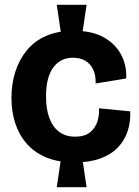

<svg xmlns="http://www.w3.org/2000/svg" viewBox="-20 -727 583 805"><path d="M236 -585 218 -707H343L325 -585ZM218 58 236 -64H325L343 58ZM293 -46Q225 -46 175 -66.5Q125 -87 92.5 -124Q60 -161 44 -210Q28 -259 28 -316Q28 -375 44 -425.5Q60 -476 92 -515.5Q124 -555 173.5 -576.5Q223 -598 290 -598Q366 -598 415 -570.5Q464 -543 488 -497.5Q512 -452 509 -398L381 -377Q382 -413 370 -437Q358 -461 336.5 -473Q315 -485 286 -485Q260 -485 239.5 -475Q219 -465 204 -445Q189 -425 181 -395Q173 -365 173 -323Q173 -268 187.5 -230.5Q202 -193 229 -173.5Q256 -154 295 -154Q334 -154 356.5 -171.5Q379 -189 388 -216.5Q397 -244 395 -273L526 -260Q528 -217 515.5 -178Q503 -139 474.5 -109Q446 -79 400.5 -62.5Q355 -46 293 -46Z"/></svg>

Font: Bricolage Grotesque 72pt
Style: Bold
Weight: 700
Designer: Mathieu Triay
Foundry: Atelier Triay
Version: Version 1.001;gftools[0.9.33.dev8+g029e19f]